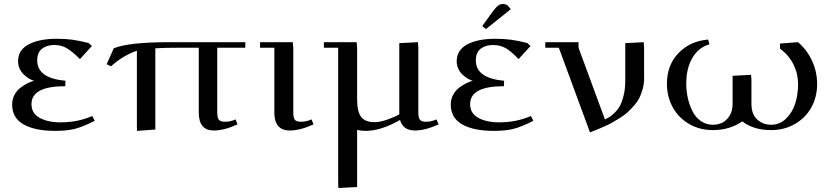

<svg xmlns="http://www.w3.org/2000/svg" viewBox="-20 -651 4165 965"><path d="M41 -126Q41 -152.3 53 -174.6Q64.9 -196.8 83.7 -210.7Q102.5 -224.6 118.9 -232.7Q135.3 -240.7 150.9 -245.1Q140.1 -248 127.4 -255.4Q114.7 -262.7 101.6 -274.4Q88.4 -286.1 79.6 -304.2Q70.8 -322.3 70.8 -342.8Q70.8 -399.9 124 -428Q177.2 -456.1 265.1 -456.1Q309.6 -456.1 343.5 -451.4Q377.4 -446.8 424.8 -435.1L441.9 -419.9L381.8 -354Q342.3 -393.6 314.9 -409.2Q287.6 -424.8 252.9 -424.8Q215.8 -424.8 191.4 -406.2Q167 -387.7 167 -347.2Q167 -257.8 309.1 -245.1L308.1 -217.8Q138.2 -217.8 138.2 -127.9Q138.2 -81.5 179.2 -58.8Q220.2 -36.1 284.2 -36.1Q371.1 -36.1 443.8 -67.9L456.1 -43.9Q399.9 -15.1 359.4 -4.2Q318.8 6.8 257.8 6.8Q156.2 6.8 98.6 -25.6Q41 -58.1 41 -126Z M516.1 -328.1 551.8 -408.2Q626.5 -439 832 -439H1212.9V-411.1H1071.8V-86.9Q1071.8 -59.1 1079.8 -49.1Q1087.9 -39.1 1110.8 -39.1Q1138.2 -39.1 1164.1 -50.8L1173.8 -25.9Q1106.4 4.9 1054.7 4.9Q979 4.9 979 -85V-411.1H888.7Q797.9 -411.1 760.7 -408.2V0L668.9 6.8L668 -19V-396Q599.6 -373 538.1 -317.9Z M1287.1 -411.1V-439H1451.7L1454.1 -411.1V-86.9Q1454.1 -59.1 1461.9 -49.1Q1469.7 -39.1 1492.7 -39.1Q1520 -39.1 1545.9 -50.8L1555.7 -25.9Q1488.3 4.9 1437 4.9Q1358.9 4.9 1358.9 -85V-411.1Z M1607.9 -411.1V-439H1772.5L1774.9 -411.1V-150.9Q1774.9 -89.4 1795.2 -63.2Q1815.4 -37.1 1861.8 -37.1Q1890.1 -37.1 1926.5 -49.8Q1962.9 -62.5 1986.8 -76.2V-434.1L2080.6 -439L2082.5 -411.1V-86.9Q2082.5 -59.1 2090.6 -49.1Q2098.6 -39.1 2121.6 -39.1Q2147.9 -39.1 2173.8 -50.8L2184.6 -25.9Q2117.2 4.9 2065.9 4.9Q2005.9 4.9 1990.7 -47.9Q1894.5 6.8 1816.9 6.8Q1795.4 6.8 1774.9 2V289.1L1680.7 293.9L1679.7 269V-411.1Z M2245.6 -126Q2245.6 -152.3 2257.6 -174.6Q2269.5 -196.8 2288.3 -210.7Q2307.1 -224.6 2323.5 -232.7Q2339.8 -240.7 2355.5 -245.1Q2344.7 -248 2332 -255.4Q2319.3 -262.7 2306.2 -274.4Q2293 -286.1 2284.2 -304.2Q2275.4 -322.3 2275.4 -342.8Q2275.4 -399.9 2328.6 -428Q2381.8 -456.1 2469.7 -456.1Q2514.2 -456.1 2548.1 -451.4Q2582 -446.8 2629.4 -435.1L2646.5 -419.9L2586.4 -354Q2547.9 -394.5 2520.5 -409.7Q2493.2 -424.8 2457.5 -424.8Q2420.4 -424.8 2396 -406.2Q2371.6 -387.7 2371.6 -347.2Q2371.6 -257.8 2513.7 -245.1L2512.7 -217.8Q2342.8 -217.8 2342.8 -127.9Q2342.8 -81.5 2383.8 -58.8Q2424.8 -36.1 2488.8 -36.1Q2575.7 -36.1 2648.4 -67.9L2660.6 -43.9Q2604.5 -15.1 2564 -4.2Q2523.4 6.8 2462.4 6.8Q2360.8 6.8 2303.2 -25.6Q2245.6 -58.1 2245.6 -126ZM2403.8 -520 2459.5 -597.2Q2474.6 -616.7 2484.6 -623.8Q2494.6 -630.9 2508.8 -630.9Q2514.2 -630.9 2519.8 -629.2Q2525.4 -627.4 2527.8 -626L2530.8 -624L2547.4 -605L2422.4 -504.9Z M2720.7 -411.1V-439H2887.7V-411.1L3020.5 -50.8Q3033.7 -57.1 3042.7 -62.5Q3051.8 -67.9 3068.4 -83.7Q3085 -99.6 3095.5 -118.7Q3106 -137.7 3114.3 -170.9Q3122.6 -204.1 3122.6 -245.1V-434.1L3215.3 -439L3217.3 -411.1V-256.8Q3217.3 -230 3210.4 -204.6Q3203.6 -179.2 3193.6 -159.2Q3183.6 -139.2 3166.5 -119.9Q3149.4 -100.6 3133.8 -86.4Q3118.2 -72.3 3095.2 -57.9Q3072.3 -43.5 3056.2 -34.4Q3040 -25.4 3015.6 -14.6Q2991.2 -3.9 2978.8 1.2Q2966.3 6.3 2945.3 14.2L2788.6 -411.1Z M3332 -230Q3332 -324.2 3390.4 -384.5Q3448.7 -444.8 3539.1 -452.1L3545.9 -428.2Q3492.2 -413.6 3460.7 -361.3Q3429.2 -309.1 3429.2 -231Q3429.2 -192.4 3437.5 -156.2Q3445.8 -120.1 3461.4 -90.1Q3477.1 -60.1 3503.4 -42Q3529.8 -23.9 3563 -23.9Q3587.9 -23.9 3609.4 -33.9Q3630.9 -43.9 3646.5 -68.6Q3662.1 -93.3 3662.1 -128.9V-270L3754.9 -274.9L3756.8 -250V-128.9Q3756.8 -76.7 3785.9 -50.3Q3814.9 -23.9 3855 -23.9Q3898.9 -23.9 3930.7 -54.7Q3962.4 -85.4 3976.8 -130.6Q3991.2 -175.8 3991.2 -228Q3991.2 -280.8 3967.8 -327.6Q3944.3 -374.5 3900.9 -405.8L3899.9 -432.1L3991.2 -439Q4037.1 -398.9 4062 -344.2Q4086.9 -289.6 4086.9 -228Q4086.9 -164.1 4058.1 -111.6Q4029.3 -59.1 3975.8 -28.1Q3922.4 2.9 3855 2.9Q3767.6 2.9 3710.9 -41Q3647 2.9 3563 2.9Q3495.6 2.9 3442.4 -28.6Q3389.2 -60.1 3360.6 -113Q3332 -166 3332 -230Z"/></svg>

Font: Dehuti
Style: Bold
Weight: 700
Version: Version 1.2